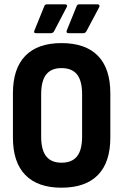

<svg xmlns="http://www.w3.org/2000/svg" viewBox="-20 -863 572 891"><path d="M265 8Q155 8 97.5 -51Q40 -110 40 -224V-430Q40 -545 97.5 -604Q155 -663 265 -663Q377 -663 434.5 -604Q492 -545 492 -430V-224Q492 -110 434.5 -51Q377 8 265 8ZM265 -108Q314 -108 337.5 -137.5Q361 -167 361 -229V-425Q361 -488 337.5 -517.5Q314 -547 265 -547Q218 -547 194.5 -517.5Q171 -488 171 -425V-229Q171 -167 194.5 -137.5Q218 -108 265 -108ZM299 -709Q285 -709 290 -722L335 -833Q338 -843 348 -843H432Q439 -843 441 -839Q443 -835 440 -829L381 -718Q376 -709 367 -709ZM148 -709Q134 -709 140 -722L185 -833Q188 -843 198 -843H282Q288 -843 290.5 -839Q293 -835 289 -829L231 -718Q226 -709 216 -709Z"/></svg>

Font: Sofia Sans Condensed ExtraBold
Style: Regular
Weight: 800
Designer: Botio Nikoltchev, Ani Petrova
Foundry: lettersoup
Version: Version 4.101